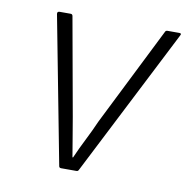

<svg xmlns="http://www.w3.org/2000/svg" viewBox="-62 -543 591 603"><g transform="rotate(10 234.0 -241.5)"><path d="M171 0Q165 0 164 -5L74 -475Q73 -483 81 -483H116Q122 -483 123 -477L179 -165Q184 -134 189.5 -103Q195 -72 200 -40H202Q216 -72 231.5 -102.5Q247 -133 261 -165L417 -477Q418 -480 420 -481.5Q422 -483 424 -483H463Q467 -483 468 -481Q469 -479 467 -476L227 -5Q225 0 220 0Z"/></g></svg>

Font: Sofia Sans Semi Condensed Light
Style: Italic
Weight: 300
Italic angle: -9°
Version: Version 4.100